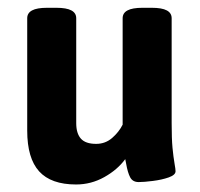

<svg xmlns="http://www.w3.org/2000/svg" viewBox="-20 -476 523 503"><path d="M51.3 -133.8V-428.2Q51.3 -441.9 64 -448.7Q76.7 -455.6 103.5 -455.6H127.4Q154.3 -455.6 167 -448.7Q179.7 -441.9 179.7 -428.2V-153.3Q179.7 -126.5 191.9 -112.8Q204.1 -99.1 231.9 -99.1Q255.9 -99.1 273.7 -114.5Q291.5 -129.9 301.3 -149.4V-428.2Q301.3 -441.9 314 -448.7Q326.7 -455.6 353.5 -455.6H377.4Q404.3 -455.6 417 -448.7Q429.7 -441.9 429.7 -428.2V-153.3Q429.7 -112.3 431.9 -89.1Q434.1 -65.9 437.5 -45.9Q439.9 -32.7 439.9 -27.3Q439.9 -17.6 421.9 -11.2Q403.8 -4.9 380.6 -2Q357.4 1 343.3 1Q327.6 1 321 -11.5Q314.5 -23.9 310.5 -46.9L308.1 -59.1Q287.6 -31.2 253.2 -12Q218.8 7.3 179.2 7.3Q113.8 7.3 82.5 -27.1Q51.3 -61.5 51.3 -133.8Z"/></svg>

Font: Jaldi
Style: Bold
Weight: 400
Designer: Pablo Cosgaya and Nicolas Silva
Foundry: Omnibus-Type
Version: Version 1.007